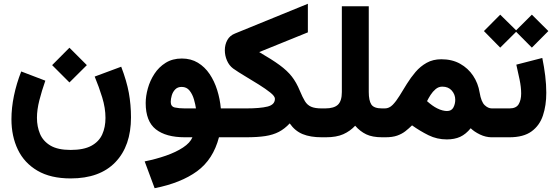

<svg xmlns="http://www.w3.org/2000/svg" viewBox="-20 -720 2924 1007"><path d="M344.2 -469.7 435.5 -378.4 344.2 -287.6 253.4 -378.4ZM350.6 66.4Q418.9 66.4 459 44.7Q499 22.9 516.1 -14.9Q533.2 -52.7 533.2 -101.6Q533.2 -153.3 516.1 -209Q499 -264.6 476.6 -318.4L615.7 -370.1Q644.5 -294.9 655.8 -232.7Q667 -170.4 667 -104.5Q667 45.4 585.2 130.6Q503.4 215.8 350.6 215.8Q245.6 215.8 176.5 175.3Q107.4 134.8 73.7 64.7Q40 -5.4 40 -94.7Q40 -154.3 53.2 -218Q66.4 -281.7 91.3 -345.2L217.8 -296.9Q199.2 -244.1 186.5 -194.3Q173.8 -144.5 173.8 -102.1Q173.8 -56.2 189.9 -17.8Q206.1 20.5 244.6 43.5Q283.2 66.4 350.6 66.4Z M933.6 -413.1Q981.4 -413.1 1017.8 -391.1Q1054.2 -369.1 1079.3 -331.8Q1104.5 -294.4 1119.1 -247.6Q1133.8 -200.7 1138.2 -151.4H1170.4V0H1128.4Q1098.1 116.2 1013.7 178Q929.2 239.7 791 267.1L738.8 126.5Q797.9 114.7 850.3 96.4Q902.8 78.1 939.9 53.7Q977.1 29.3 989.3 0H949.7Q850.1 0 797.1 -42Q744.1 -84 744.1 -179.7Q744.1 -215.8 755.4 -256.3Q766.6 -296.9 789.8 -332.5Q813 -368.2 848.9 -390.6Q884.8 -413.1 933.6 -413.1ZM949.7 -151.4H1007.8Q1004.9 -171.9 997.3 -198.5Q989.7 -225.1 974.4 -244.6Q959 -264.2 932.6 -264.2Q911.6 -264.2 898.9 -251Q886.2 -237.8 880.9 -219.5Q875.5 -201.2 875.5 -185.5Q875.5 -161.1 897 -156.2Q918.5 -151.4 949.7 -151.4Z M1339.4 -446.8Q1406.2 -408.2 1446.5 -378.7Q1486.8 -349.1 1510.7 -318.4Q1534.7 -287.6 1552.7 -243.7Q1566.9 -209.5 1579.3 -189.2Q1591.8 -168.9 1611.8 -160.2Q1631.8 -151.4 1667.5 -151.4H1681.2V0H1667.5Q1607.9 0 1567.4 -16.6Q1526.9 -33.2 1499.5 -72.8Q1473.1 -44.4 1442.9 -28.6Q1412.6 -12.7 1371.3 -6.3Q1330.1 0 1270 0H1150.9V-151.4H1269.5Q1344.2 -151.4 1383.1 -161.1Q1421.9 -170.9 1421.9 -202.1Q1421.9 -215.3 1397.7 -234.6Q1373.5 -253.9 1337.6 -276.4Q1301.8 -298.8 1264.9 -320.8Q1228 -342.8 1202.6 -360.8Q1181.6 -376.5 1170.4 -402.6Q1159.2 -428.7 1159.2 -456.5Q1159.2 -486.3 1172.4 -510Q1185.5 -533.7 1212.9 -544.4L1594.7 -700.2V-550.3Z M1772.9 -237.3V-687H1914.1V-237.3Q1914.1 -192.9 1927.5 -172.1Q1940.9 -151.4 1983.4 -151.4H1999V0H1984.4Q1933.1 0 1900.9 -15.4Q1868.7 -30.8 1842.8 -60.5Q1816.4 -32.2 1780.5 -16.1Q1744.6 0 1689 0H1661.6V-151.4H1685.1Q1731.9 -151.4 1752.4 -170.9Q1772.9 -190.4 1772.9 -237.3Z M2001 0H1979.5L1980 -151.4H1998.5Q2021 -151.4 2039.3 -169.9Q2057.6 -188.5 2075.7 -218Q2093.8 -247.6 2114 -280.3Q2134.3 -313 2159.4 -342.5Q2184.6 -372.1 2217.8 -390.6Q2251 -409.2 2294.9 -409.2Q2351.1 -409.2 2393.1 -385.7Q2435.1 -362.3 2461.4 -322.8Q2487.8 -283.2 2495.6 -234.4Q2503.9 -185.5 2522 -168.5Q2540 -151.4 2559.6 -151.4H2572.3V0H2559.1Q2527.8 0 2497.3 -14.6Q2466.8 -29.3 2448.7 -47.4Q2423.3 -16.1 2393.6 -2.4Q2363.8 11.2 2323.2 11.2Q2272 11.2 2227.5 -10.7Q2183.1 -32.7 2141.1 -62.5Q2124 -45.9 2106 -31.7Q2087.9 -17.6 2063.2 -8.8Q2038.6 0 2001 0ZM2299.8 -265.6Q2280.3 -265.6 2264.9 -252.7Q2249.5 -239.7 2238.3 -222.2Q2227.1 -204.6 2219.7 -189.5Q2248 -164.1 2272.5 -151.9Q2288.1 -144 2301.3 -140.9Q2314.5 -137.7 2324.2 -137.7Q2348.1 -137.7 2357.9 -156.2Q2367.7 -174.8 2367.7 -196.8Q2367.7 -224.1 2349.6 -244.9Q2331.5 -265.6 2299.8 -265.6Z M2603.5 -643.1 2687 -561 2769.5 -643.1 2856 -557.1 2769.5 -470.2 2687 -553.2 2603.5 -470.2 2518.1 -557.1ZM2651.4 0H2552.7V-151.4H2652.3Q2687 -151.4 2700.2 -173.3Q2713.4 -195.3 2713.4 -229.5Q2713.4 -262.7 2705.1 -302.7Q2696.8 -342.8 2688 -380.9L2824.2 -416Q2834 -368.7 2839.6 -322.3Q2845.2 -275.9 2845.2 -233.4Q2845.2 -167 2827.6 -114.3Q2810.1 -61.5 2767.8 -30.8Q2725.6 0 2651.4 0Z"/></svg>

Font: Vazirmatn FD Black
Style: Regular
Weight: 900
Designer: Saber Rastikerdar
Foundry: Saber Rastikerdar
Version: Version 33.003